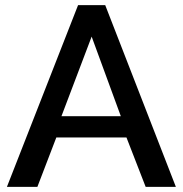

<svg xmlns="http://www.w3.org/2000/svg" viewBox="-20 -730 715 750"><path d="M285 -710H391L667 0H549L474 -193H200L126 0H7ZM452 -276 338 -587 220 -276Z"/></svg>

Font: Raleway Thin SemiBold
Style: Regular
Weight: 600
Version: Version 4.026